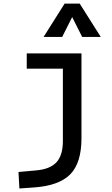

<svg xmlns="http://www.w3.org/2000/svg" viewBox="-20 -815 626 1069"><path d="M87.9 234.4 83 142.6 180.7 133.8Q259.3 127 294.7 88.1Q330.1 49.3 330.1 -30.3V-187.5H433.6V-45.9Q433.6 92.3 371.1 155.5Q308.6 218.8 170.9 228.5ZM128.9 -432.6V-517.6H337.9V-432.6ZM330.1 -170.9V-517.6H433.6V-170.9ZM222.7 -609.4 339.8 -794.9H423.8L541 -609.4H437.5L377 -729.5H386.7L326.2 -609.4Z"/></svg>

Font: Cascadia Code
Style: Regular
Weight: 400
Monospace: yes
Designer: Aaron Bell
Foundry: Saja Typeworks
Version: Version 2106.017